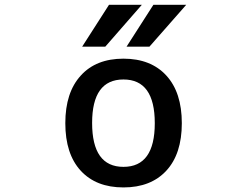

<svg xmlns="http://www.w3.org/2000/svg" viewBox="-20 -781 1040 811"><path d="M369.1 -261.7Q369.1 -76.2 501.5 -76.2Q633.8 -76.2 633.8 -260.7Q633.8 -445.3 501.5 -445.3Q369.1 -445.3 369.1 -261.7ZM440.4 -760.7H579.1L424.8 -584H327.1ZM627.9 -760.7H766.6L611.3 -584H514.6ZM321.3 -461.9Q385.7 -533.2 501.5 -533.2Q617.2 -533.2 682.6 -461.9Q748 -390.6 748 -260.7Q748 -130.9 682.6 -60.1Q617.2 10.7 501.5 10.7Q385.7 10.7 320.8 -60.1Q255.9 -130.9 255.9 -260.7Q255.9 -390.6 321.3 -461.9Z"/></svg>

Font: Gen Shin Gothic Monospace Medium
Style: Regular
Weight: 500
Designer: [Source Han Sans]
Ryoko NISHIZUKA  (kana & ideographs); Paul D. Hunt (Latin, Greek & Cyrillic); Wenlong ZHANG  (bopomofo
Version: Version 1.002.20150607